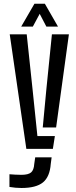

<svg xmlns="http://www.w3.org/2000/svg" viewBox="-20 -780 400 1006"><path d="M118 0 31 -600H120L150.5 -313L176 -67H267.5L257 0ZM204 -112 223 -313 252 -600H341L274 -112ZM92.5 205Q61.5 205 29.5 199.5V133Q41.5 134 59.2 135Q77 136 92 136Q128 136 142.8 123.5Q157.5 111 159.5 78.5L164.5 44.5H250.5L246 78.5Q241 146.5 205 175.8Q169 205 92.5 205ZM91 -640.5 160.5 -760.5H215L284 -640.5H223L188 -707.5L152 -640.5Z"/></svg>

Font: Big Shoulders Stencil Display SemiBold
Style: Regular
Weight: 600
Designer: Patric King
Foundry: XO Type Co
Version: Version 1.000